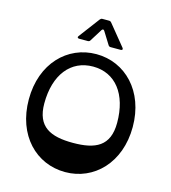

<svg xmlns="http://www.w3.org/2000/svg" viewBox="-158 -1263 1247 1403"><g transform="rotate(15 466.0 -562.0)"><path d="M314 -954H379C387 -954 393 -957 397 -964L455 -1057C462 -1067 470 -1067 476 -1057L534 -964C538 -957 544 -954 552 -954H628C641 -954 645 -962 637 -972L509 -1129C504 -1135 499 -1138 491 -1138H441C433 -1138 428 -1135 423 -1129L305 -972C297 -962 301 -954 314 -954ZM466 14C684 14 859 -161 859 -432C859 -703 684 -878 466 -878C247 -878 73 -703 73 -432C73 -159 247 14 466 14ZM466 -207C297 -207 190 -254 190 -432C190 -649 297 -784 466 -784C635 -784 741 -649 741 -432C741 -254 635 -207 466 -207Z"/></g></svg>

Font: OpenDyslexic3
Style: Regular
Weight: 400
Designer: Abelardo Gonzalez
Version: Version 3.001;PS 003.001;hotconv 1.0.88;makeotf.lib2.5.64775